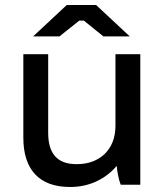

<svg xmlns="http://www.w3.org/2000/svg" viewBox="-20 -736 661 765"><path d="M497 -591 363 -716H246L112 -591H217L296 -654H314L392 -591ZM258 9H261C336 9 401 -23 445 -75C447 -52 453 -19 461 0H539V-520H440V-234C440 -140 377 -82 287 -82H284C206 -82 172 -127 172 -206V-520H73V-187C73 -61 136 9 258 9Z"/></svg>

Font: Fixel Display Medium
Style: Regular
Weight: 500
Designer: AlfaBravo + MacPaw
Foundry: Kyrylo Tkachov, Marchela Mozhyna, Serhii Makarenko, Maria Weinstein, Zakhar Kryvoshyya
Version: Version 1.211